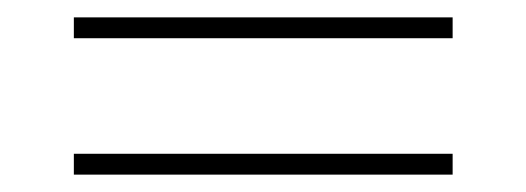

<svg xmlns="http://www.w3.org/2000/svg" viewBox="-20 -391 606 221"><path d="M65 -347V-371H501V-347ZM65 -214H501V-190H65Z"/></svg>

Font: Mach Thin
Style: Regular
Weight: 250
Version: Version 1.002